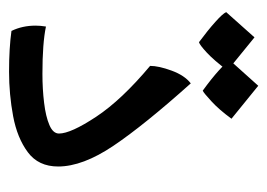

<svg xmlns="http://www.w3.org/2000/svg" viewBox="-103 -488 590 424"><g transform="rotate(90 192.0 -276.0)"><path d="M138.2 -1Q86.4 -1 48.3 -6.3Q36.6 -30.3 36.6 -59.6Q36.6 -70.3 38.6 -82.5Q75.2 -74.7 143.1 -74.7Q176.8 -74.7 207 -78.4Q237.3 -82 256.1 -90.1Q274.9 -98.1 274.9 -111.3Q274.9 -137.2 237.8 -193.4Q200.7 -249.5 125.5 -312.5Q125.5 -331.5 136 -360.1Q146.5 -388.7 164.1 -402.3Q255.9 -299.8 301.8 -231.7Q347.7 -163.6 347.7 -109.4Q347.7 -65.9 316.2 -42.5Q284.7 -19 236.6 -10Q188.5 -1 138.2 -1ZM180.2 -428.7Q153.8 -447.8 135 -464.8Q116.2 -481.9 113.3 -488.8L169.4 -551.3L242.2 -492.2Q222.2 -464.8 203.6 -447.8Q185.1 -430.7 180.2 -428.7ZM73.2 -420.4Q47.4 -439.5 28.6 -456.3Q9.8 -473.1 6.8 -480.5L62.5 -543L135.7 -483.4Q113.3 -453.6 96.2 -437.7Q79.1 -421.9 73.2 -420.4Z"/></g></svg>

Font: Harmattan Medium
Style: Regular
Weight: 500
Designer: George W. Nuss III and SIL International
Foundry: SIL International
Version: Version 4.000